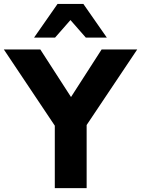

<svg xmlns="http://www.w3.org/2000/svg" viewBox="-55 -975 731 995"><path d="M394 0V-327.1L656.2 -718.8H471.7L313 -472.2L153.8 -718.8H-35.2L229 -323.7V0ZM230.5 -780.3 310.1 -871.1 389.6 -780.3H498.5L377 -954.6H243.2L121.6 -780.3Z"/></svg>

Font: Winston ExtraBold
Style: Regular
Weight: 800
Designer: Vernon Adams, Kim Jin-seong, David Berlow, Cristiano Sobral
Foundry: The Winston Project Authors
Version: Version 3.004